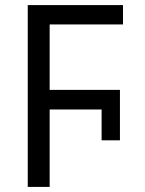

<svg xmlns="http://www.w3.org/2000/svg" viewBox="-20 -734 570 754"><path d="M89 0H175V-304H379V-183H451V-381H175V-638H463V-714H89Z"/></svg>

Font: Noto Sans Mono Condensed
Style: Regular
Weight: 400
Width: 3
Designer: Monotype Design Team
Foundry: Monotype Imaging Inc.
Version: Version 2.014